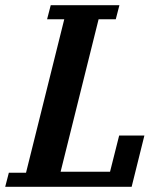

<svg xmlns="http://www.w3.org/2000/svg" viewBox="-50 -718 621 738"><path d="M-16 -54H50L197 -644H131L145 -698H409L395 -644H329L183 -58H373L408 -197H505L456 0H-30Z"/></svg>

Font: IBM Plex Serif SemiBold
Style: Italic
Weight: 600
Italic angle: -14°
Designer: Mike Abbink, Paul van der Laan, Pieter van Rosmalen
Foundry: Bold Monday
Version: Version 2.5